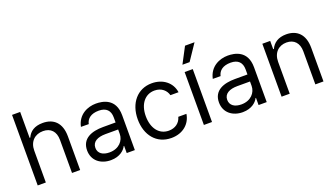

<svg xmlns="http://www.w3.org/2000/svg" viewBox="-68 -1316 3236 1860"><g transform="rotate(-20 1549.5 -385.5)"><path d="M160.5 -328.1C160.5 -423.3 221.2 -477.3 304 -477.3C382.8 -477.3 430.4 -427.6 430.4 -340.9V0H514.2V-346.6C514.2 -486.9 439.6 -552.6 328.1 -552.6C242.2 -552.6 193.2 -516.7 167.6 -460.2H160.5V-727.3H76.7V0H160.5Z M828.1 12.8C923.3 12.8 973 -38.4 990.1 -73.9H994.3V0H1078.1V-359.4C1078.1 -532.7 946 -552.6 876.4 -552.6C794 -552.6 689.6 -511.4 664.1 -389.9L744.3 -389.2C755.7 -443.2 799.4 -478.7 879.3 -478.7C956.3 -478.7 994.3 -437.9 994.3 -367.9V-315.3H864.3C751.4 -315.3 642 -279.8 642 -154.8C642 -48.3 724.4 12.8 828.1 12.8ZM725.9 -150.6C725.9 -214.5 783.4 -242.9 863.6 -242.9H994.3V-197.4C994.3 -129.3 940.3 -62.5 840.9 -62.5C774.1 -62.5 725.9 -92.3 725.9 -150.6Z M1453.1 11.4C1573.9 11.4 1653.4 -62.5 1667.6 -159.1H1583.8C1568.2 -99.4 1518.5 -63.9 1453.1 -63.9C1353.7 -63.9 1289.8 -146.3 1289.8 -272.7C1289.8 -396.3 1355.1 -477.3 1453.1 -477.3C1527 -477.3 1571 -431.8 1583.8 -382.1H1667.6C1653.4 -484.4 1566.8 -552.6 1451.7 -552.6C1304 -552.6 1206 -436.1 1206 -269.9C1206 -106.5 1299.7 11.4 1453.1 11.4Z M1789.8 0H1873.6V-545.5H1789.8ZM1794 -619.3H1867.9L1978.7 -784.1H1880.7Z M2187.5 12.8C2282.7 12.8 2332.4 -38.4 2349.4 -73.9H2353.7V0H2437.5V-359.4C2437.5 -532.7 2305.4 -552.6 2235.8 -552.6C2153.4 -552.6 2049 -511.4 2023.4 -389.9L2103.7 -389.2C2115.1 -443.2 2158.7 -478.7 2238.6 -478.7C2315.7 -478.7 2353.7 -437.9 2353.7 -367.9V-315.3H2223.7C2110.8 -315.3 2001.4 -279.8 2001.4 -154.8C2001.4 -48.3 2083.8 12.8 2187.5 12.8ZM2085.2 -150.6C2085.2 -214.5 2142.8 -242.9 2223 -242.9H2353.7V-197.4C2353.7 -129.3 2299.7 -62.5 2200.3 -62.5C2133.5 -62.5 2085.2 -92.3 2085.2 -150.6Z M2674.7 -328.1C2674.7 -423.3 2733.7 -477.3 2813.9 -477.3C2891.7 -477.3 2938.9 -426.5 2938.9 -340.9V0H3022.7V-346.6C3022.7 -485.8 2948.5 -552.6 2838.1 -552.6C2755.7 -552.6 2704.5 -515.6 2679 -460.2H2671.9V-545.5H2590.9V0H2674.7Z"/></g></svg>

Font: Margiela Sans
Style: Regular
Weight: 400
Designer: Stefan Endress, Andreas Faust
Version: Version 1.100;FEAKit 1.0